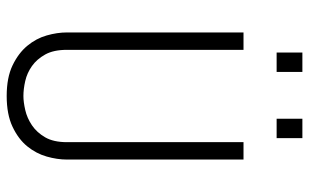

<svg xmlns="http://www.w3.org/2000/svg" viewBox="-195 -722 924 574"><g transform="rotate(90 267.0 -435.0)"><path d="M267 -43Q285 -43 309 -48.5Q333 -54 354.5 -68.5Q376 -83 390.5 -108Q405 -133 405 -173V-701H457V-173Q457 -144 448 -112.5Q439 -81 417.5 -54.5Q396 -28 359 -10.5Q322 7 267 7Q212 7 175.5 -10.5Q139 -28 117 -54.5Q95 -81 86 -112.5Q77 -144 77 -173V-701H129V-173Q129 -133 143 -108Q157 -83 177.5 -68.5Q198 -54 222 -48.5Q246 -43 267 -43ZM335 -800V-877H393V-800ZM137 -800V-877H195V-800Z"/></g></svg>

Font: Marvel
Style: Regular
Weight: 400
Designer: Carolina Trebol
Foundry: Carolina Trebol
Version: Version 1.001